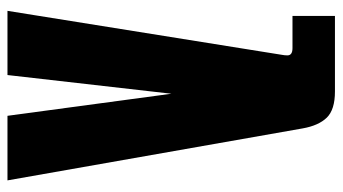

<svg xmlns="http://www.w3.org/2000/svg" viewBox="-216 -678 894 501"><g transform="rotate(90 230.5 -427.0)"><path d="M21 -854.5H218.3Q265.6 -854.5 286.4 -833.3Q307.1 -812 314.5 -770.5L450.2 0H281.7L224.1 -427.7L175.3 0H7.8L122.6 -716.3Q124 -723.6 124 -730.5Q124 -743.7 105 -743.7H21Z"/></g></svg>

Font: webenart
Style: Regular
Weight: 400
Designer: Vernon Adams
Foundry: Vernon Adams
Version: Version 2.116; ttfautohint (v1.8.3)